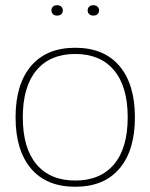

<svg xmlns="http://www.w3.org/2000/svg" viewBox="-20 -710 580 740"><path d="M440.4 -60.3Q380.9 9.8 270 9.8Q159.2 9.8 99.6 -60.3Q40 -130.4 40 -257.8Q40 -385.3 99.6 -455.6Q159.2 -525.9 270 -525.9Q380.9 -525.9 440.4 -455.6Q500 -385.3 500 -257.8Q500 -130.4 440.4 -60.3ZM120.6 -76.7Q173.3 -14.2 270 -14.2Q366.7 -14.2 419.4 -76.7Q472.2 -139.2 472.2 -257.8Q472.2 -376.5 419.4 -439.2Q366.7 -502 270 -502Q173.3 -502 120.6 -439.2Q67.9 -376.5 67.9 -257.8Q67.9 -139.2 120.6 -76.7ZM216.3 -655.5Q210.4 -649.9 200.2 -649.9Q189.9 -649.9 184.1 -655.5Q178.2 -661.1 178.2 -669.9Q178.2 -678.7 184.1 -684.3Q189.9 -689.9 200.2 -689.9Q210.4 -689.9 216.3 -684.3Q222.2 -678.7 222.2 -669.9Q222.2 -661.1 216.3 -655.5ZM356 -655.5Q350.1 -649.9 339.8 -649.9Q329.6 -649.9 323.7 -655.5Q317.9 -661.1 317.9 -669.9Q317.9 -678.7 323.7 -684.3Q329.6 -689.9 339.8 -689.9Q350.1 -689.9 356 -684.3Q361.8 -678.7 361.8 -669.9Q361.8 -661.1 356 -655.5Z"/></svg>

Font: Creato Display Thin
Style: Regular
Weight: 265
Version: Version 1.000